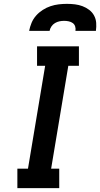

<svg xmlns="http://www.w3.org/2000/svg" viewBox="-20 -975 519 995"><path d="M70 0V-101H125L214 -634H172V-735H389V-634H334L245 -101H287V0ZM131 -815Q135 -836 143.5 -856.5Q152 -877 167 -894Q182 -911 201.5 -923.5Q221 -936 242 -943Q263 -950 284.5 -952.5Q306 -955 327 -955Q348 -955 368.5 -952.5Q389 -950 407.5 -943Q426 -936 442 -924Q458 -912 467.5 -894.5Q477 -877 478.5 -856.5Q480 -836 477 -815H371Q373 -827 369.5 -838Q366 -849 357 -855.5Q348 -862 336 -864.5Q324 -867 313 -867Q300 -867 288 -864.5Q276 -862 265 -855.5Q254 -849 246.5 -838Q239 -827 237 -815Z"/></svg>

Font: Zed Sans Extended
Style: Bold Italic
Weight: 700
Width: 7
Italic angle: -9°
Designer: Belleve Invis
Foundry: Belleve Invis
Version: Version 1.0.0; ttfautohint (v1.8.4)